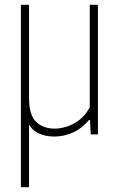

<svg xmlns="http://www.w3.org/2000/svg" viewBox="-20 -560 500 800"><path d="M207 9Q167.5 9 138.2 -5.8Q109 -20.5 93 -56Q77 -91.5 77 -154V-230H101V-152Q101 -79.5 131 -51.8Q161 -24 208 -24Q230 -24 257.2 -32.2Q284.5 -40.5 310.2 -60Q336 -79.5 354 -113V-540H388V0H358L355 -60H351Q322 -25 284 -8Q246 9 207 9ZM67 220V-540H101V220Z"/></svg>

Font: Encode Sans SC Condensed Thin
Style: Regular
Weight: 100
Width: 3
Designer: Multiple Designers
Foundry: Impallari Type
Version: Version 3.002